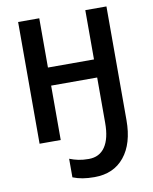

<svg xmlns="http://www.w3.org/2000/svg" viewBox="-101 -789 885 1109"><g transform="rotate(-10 341.0 -234.5)"><path d="M601 -47Q601 90 538 167.5Q475 245 363 245Q324 245 294 240Q264 235 236 224V115Q261 125 287.5 130.5Q314 136 348 136Q411 136 444 87.5Q477 39 477 -53V-319H207V0H83V-714H207V-425H477V-714H601Z"/></g></svg>

Font: Noto Sans SemiCondensed SemiBold
Style: Regular
Weight: 600
Width: 4
Designer: Monotype Design Team
Foundry: Monotype Imaging Inc.
Version: Version 2.013; ttfautohint (v1.8.4.7-5d5b)